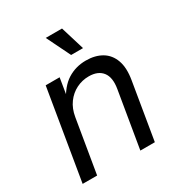

<svg xmlns="http://www.w3.org/2000/svg" viewBox="-177 -880 941 1003"><g transform="rotate(-30 293.0 -378.5)"><path d="M171.4 -321.3 117.7 0H30.3L120.6 -542.5H204.6L183.1 -411.1L169.4 -414.1Q206.1 -487.8 255.6 -518.8Q305.2 -549.8 366.2 -549.8Q422.4 -549.8 461.7 -526.4Q501 -502.9 517.6 -456.5Q534.2 -410.2 522.5 -340.8L465.8 0H378.4L435.1 -339.4Q445.8 -403.8 419.7 -437.3Q393.6 -470.7 338.4 -470.7Q298.3 -470.7 263.2 -453.1Q228 -435.5 203.6 -402.1Q179.2 -368.7 171.4 -321.3ZM314.9 -613.3 244.6 -756.8H342.8L386.7 -613.3Z"/></g></svg>

Font: Inter 16pt
Style: Italic
Weight: 400
Italic angle: -9.3988°
Version: Version 4.001;git-66647c0bb